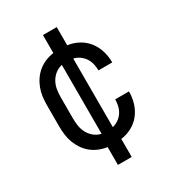

<svg xmlns="http://www.w3.org/2000/svg" viewBox="-178 -731 855 941"><g transform="rotate(-30 250.0 -260.5)"><path d="M211 107V6Q188 3 165.5 -6Q143 -15 124.5 -30Q106 -45 92.5 -64.5Q79 -84 70.5 -106.5Q62 -129 59 -152.5Q56 -176 56 -200V-320Q56 -344 59 -367.5Q62 -391 70.5 -413.5Q79 -436 92.5 -455.5Q106 -475 124.5 -490Q143 -505 165.5 -514Q188 -523 211 -526V-628H289V-525Q321 -521 350 -505.5Q379 -490 399 -464.5Q419 -439 428.5 -407.5Q438 -376 438 -344V-342H360V-343Q360 -362 355.5 -380Q351 -398 341 -413Q331 -428 315.5 -439Q300 -450 282 -454V-66Q300 -70 315.5 -81Q331 -92 341 -107Q351 -122 355.5 -140Q360 -158 360 -177V-178H438V-176Q438 -144 428.5 -112.5Q419 -81 399 -55.5Q379 -30 350 -14.5Q321 1 289 5V107ZM218 -65V-455Q196 -450 179 -436.5Q162 -423 151.5 -404Q141 -385 137.5 -363.5Q134 -342 134 -320V-200Q134 -178 137.5 -156.5Q141 -135 151.5 -116Q162 -97 179 -83.5Q196 -70 218 -65Z"/></g></svg>

Font: Iosevka SS18
Style: Regular
Weight: 400
Monospace: yes
Designer: Belleve Invis
Foundry: Belleve Invis
Version: Version 25.1.1; ttfautohint (v1.8.4)